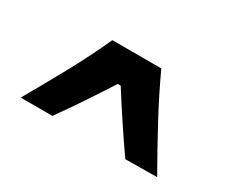

<svg xmlns="http://www.w3.org/2000/svg" viewBox="-71 -938 835 713"><g transform="rotate(30 347.0 -581.5)"><path d="M505.4 -401.9Q465.3 -459 427.7 -515.9Q390.1 -572.8 354 -629.9H341.3Q305.2 -573.7 267.8 -517.6Q230.5 -461.4 190.4 -405.8H54.7Q105.5 -494.6 153.8 -583Q202.1 -671.4 242.7 -760.7H452.6Q493.7 -671.4 542 -581.8Q590.3 -492.2 641.1 -403.3Z"/></g></svg>

Font: Pinar DS1 Bold
Style: Regular
Weight: 700
Designer: Amin Abedi
Version: Version 3.000